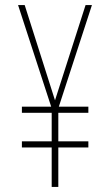

<svg xmlns="http://www.w3.org/2000/svg" viewBox="-20 -734 434 754"><path d="M196 -340 77 -714H51L181 -315H66V-291H183V-179H66V-155H183V0H209V-155H327V-179H209V-291H327V-315H211L341 -714H316Z"/></svg>

Font: Noto Sans Georgian ExtraCondensed Thin
Style: Regular
Weight: 100
Width: 2
Designer: Monotype Design Team, Akaki Razmadze
Foundry: Google LLC
Version: Version 2.005